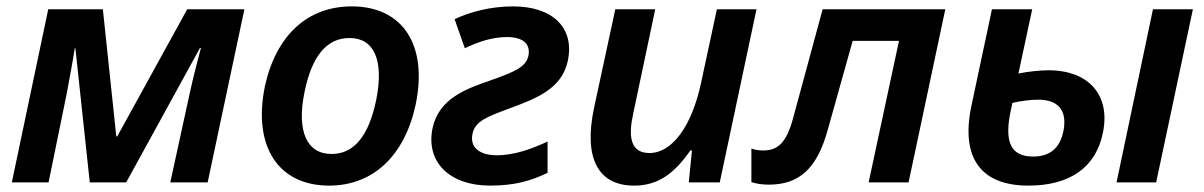

<svg xmlns="http://www.w3.org/2000/svg" viewBox="-20 -571 3770 601"><path d="M17 0H132L189 -279C197 -324 207 -373 214 -420H216L261 0H375L606 -421H609C600 -386 586 -335 575 -284L513 0H630L745 -542H566L347 -144H344L302 -542H131Z M1010 10C1147 10 1246 -82 1281 -243C1320 -430 1241 -551 1081 -551C943 -551 844 -461 809 -300C771 -113 851 10 1010 10ZM1018 -89C941 -89 908 -159 933 -282C956 -396 1003 -452 1074 -452C1151 -452 1182 -383 1158 -260C1135 -147 1089 -89 1018 -89Z M1514 10C1591 10 1642 -5 1694 -30V-128C1647 -106 1592 -85 1535 -85C1482 -85 1450 -109 1459 -152C1467 -192 1506 -206 1573 -231C1660 -263 1738 -293 1757 -379C1780 -484 1710 -551 1586 -551C1516 -551 1452 -534 1403 -511L1435 -420C1479 -441 1522 -455 1567 -455C1615 -455 1642 -435 1634 -396C1626 -362 1594 -347 1517 -320C1439 -293 1354 -263 1334 -170C1312 -63 1388 10 1514 10Z M1965 10C2042 10 2092 -30 2141 -100H2146L2136 0H2233L2348 -542H2224L2175 -314C2146 -176 2084 -92 2013 -92C1951 -92 1947 -147 1962 -215L2031 -542H1906L1839 -231C1807 -77 1851 10 1965 10Z M2386 7C2481 7 2538 -42 2572 -168L2649 -443H2794L2699 0H2824L2939 -542H2555L2462 -199C2441 -123 2414 -100 2369 -100C2356 -100 2343 -102 2332 -106V-1C2347 4 2366 7 2386 7Z M3199 10C3329 10 3410 -47 3432 -154C3457 -270 3391 -351 3262 -351C3234 -351 3199 -347 3168 -341L3211 -542H3085L3021 -241C2986 -77 3050 10 3199 10ZM3475 0H3599L3714 -542H3589ZM3145 -230 3149 -249C3176 -255 3206 -259 3230 -259C3292 -259 3321 -226 3309 -162C3298 -106 3265 -81 3214 -81C3146 -81 3121 -123 3145 -230Z"/></svg>

Font: Noto Sans SemiBold
Style: Italic
Weight: 600
Italic angle: -12°
Designer: Monotype Design Team
Foundry: Monotype Imaging Inc.
Version: Version 2.013